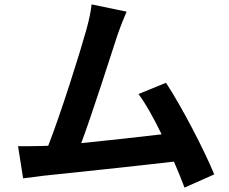

<svg xmlns="http://www.w3.org/2000/svg" viewBox="-20 -807 1040 872"><path d="M555 -754 396 -787C392 -753 386 -722 372 -671C343 -567 257 -293 199 -145C190 -145 180 -144 172 -144C139 -143 96 -143 62 -143L85 3C117 -1 154 -6 179 -9C305 -22 608 -54 770 -73C789 -30 805 11 818 45L953 -15C907 -127 805 -323 734 -431L609 -380C642 -336 679 -269 714 -197C613 -185 471 -169 349 -157C399 -291 480 -545 512 -643C527 -687 542 -724 555 -754Z"/></svg>

Font: Noto Sans HK
Style: Bold
Weight: 700
Designer: Ryoko NISHIZUKA 西塚涼子 (kana, bopomofo & ideographs); Paul D. Hunt (Latin, Greek & Cyrillic); Sandoll Communications 산돌커뮤니
Foundry: Adobe
Version: Version 2.002;hotconv 1.0.116;makeotfexe 2.5.65601